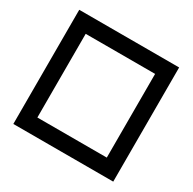

<svg xmlns="http://www.w3.org/2000/svg" viewBox="-153 -849 1013 1007"><g transform="rotate(30 354.0 -345.5)"><path d="M48.8 0V-691.4H653.8V0ZM561.5 -92.3V-599.1H141.1V-92.3Z"/></g></svg>

Font: Arian AMU Serif
Style: Bold
Weight: 700
Designer: Ruben Hakobyan (Tarumian)
Foundry: Ruben Hakobyan (Tarumian)
Version: Version 1.002